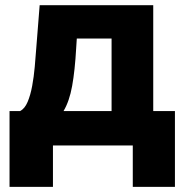

<svg xmlns="http://www.w3.org/2000/svg" viewBox="-20 -566 727 747"><path d="M17.1 161.1V-133.8H58.1Q76.2 -143.1 87.4 -169.4Q98.6 -195.8 105.2 -231.7Q111.8 -267.6 115.2 -306.2Q118.7 -344.7 121.1 -378.9L134.3 -545.9H576.2V-133.8H660.6V161.1H496.6V0H186V161.1ZM227.1 -133.8H414.1V-416H278.8L276.4 -378.9Q271.5 -291.5 260.7 -231.7Q250 -171.9 227.1 -133.8Z"/></svg>

Font: Inter Extra Bold
Style: Regular
Weight: 800
Designer: Rasmus Andersson
Foundry: rsms
Version: Version 4.000;git-3c8e0fc